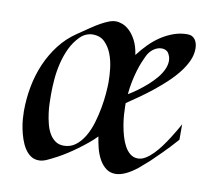

<svg xmlns="http://www.w3.org/2000/svg" viewBox="-63 -575 727 658"><g transform="rotate(10 300.0 -246.5)"><path d="M574.2 -142.1Q548.3 -112.8 526.1 -90.6Q503.9 -68.4 487.8 -53.2Q468.3 -35.6 453.1 -22.9Q409.7 11.2 377.9 11.2Q358.9 11.2 345.2 0.7Q331.5 -9.8 322 -26.6Q312.5 -43.5 307.1 -64Q301.8 -84.5 298.8 -105Q285.6 -91.3 269.8 -78.4Q253.9 -65.4 237.5 -53.5Q221.2 -41.5 205.1 -31.2Q189 -21 174.8 -13.2Q153.8 -2 139.2 4.6Q124.5 11.2 111.8 11.2Q95.2 11.2 83 2.7Q70.8 -5.9 62 -19.8Q53.2 -33.7 47.4 -51Q41.5 -68.4 38.1 -85.7Q34.7 -103 33.4 -118.9Q32.2 -134.8 32.2 -146Q32.2 -189 40 -231.2Q47.9 -273.4 64.2 -311.5Q80.6 -349.6 105.5 -382.1Q130.4 -414.6 165 -438Q187.5 -453.1 205.6 -465.6Q223.6 -478 238.8 -486.3Q253.9 -494.6 266.4 -499.3Q278.8 -503.9 290 -503.9Q299.8 -503.9 312.5 -499.3Q325.2 -494.6 337.6 -482.9Q350.1 -471.2 360.4 -451.4Q370.6 -431.6 375 -401.9Q391.1 -423.3 409.7 -441.9Q428.2 -460.4 449 -473.9Q469.7 -487.3 492.2 -495.1Q514.6 -502.9 538.1 -502.9Q548.3 -502.9 555.2 -499.3Q562 -495.6 566.2 -489.3Q570.3 -482.9 572.3 -475.1Q574.2 -467.3 574.2 -459Q574.2 -437.5 564.5 -416Q554.7 -394.5 538.3 -373.8Q522 -353 500.7 -333.3Q479.5 -313.5 457 -295.7Q434.6 -277.8 412.1 -262.2Q389.6 -246.6 371.1 -233.9V-223.1Q371.1 -210.9 372.3 -193.6Q373.5 -176.3 376.7 -157.5Q379.9 -138.7 385.3 -120.1Q390.6 -101.6 398.7 -86.9Q406.7 -72.3 418.2 -63.2Q429.7 -54.2 444.8 -54.2Q458 -54.2 471.2 -62.3Q484.4 -70.3 497.1 -83.3Q509.8 -96.2 521.5 -112.1Q533.2 -127.9 543.2 -143.6Q553.2 -159.2 561.3 -173.1Q569.3 -187 574.2 -195.8ZM300.8 -294.9Q300.8 -315.4 297.9 -341.8Q294.9 -368.2 286.1 -391.1Q277.3 -414.1 261.5 -429.9Q245.6 -445.8 219.2 -445.8Q208.5 -445.8 197 -441.2Q185.5 -436.5 175.8 -426.8Q156.2 -407.2 144.3 -382.1Q132.3 -356.9 125.5 -329.1Q118.7 -301.3 116.2 -272.9Q113.8 -244.6 113.8 -219.2Q113.8 -206.1 114.3 -188.7Q114.7 -171.4 117.2 -153.1Q119.6 -134.8 124.3 -116.7Q128.9 -98.6 137 -84.7Q145 -70.8 157.2 -62Q169.4 -53.2 187 -53.2Q210.4 -53.2 228 -66.7Q245.6 -80.1 258.3 -101.6Q271 -123 279.1 -149.9Q287.1 -176.8 292 -203.6Q296.9 -230.5 298.8 -254.6Q300.8 -278.8 300.8 -294.9ZM482.9 -430.2Q477.1 -437 467.8 -439Q458.5 -440.9 448.2 -438Q438 -435.1 428 -426.8Q418 -418.5 411.1 -404.8Q406.2 -395 400.4 -380.9Q394.5 -366.7 389.2 -348.9Q383.8 -331.1 379.4 -309.8Q375 -288.6 373 -265.1Q388.7 -274.4 405.3 -286.6Q421.9 -298.8 437.3 -312.5Q452.6 -326.2 465.1 -341.1Q477.5 -356 484.6 -371.3Q491.7 -386.7 491.9 -401.6Q492.2 -416.5 482.9 -430.2Z"/></g></svg>

Font: Quintessential
Style: Regular
Weight: 400
Designer: Astigmatic (AOETI)
Foundry: Astigmatic (AOETI)
Version: Version 1.000